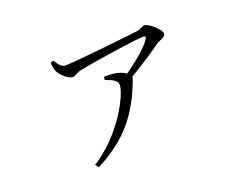

<svg xmlns="http://www.w3.org/2000/svg" viewBox="-93 -692 1186 929"><g transform="rotate(-20 500.0 -228.0)"><path d="M445 -330C477 -318 506 -307 506 -284C506 -232 411 -52 261 40L274 57C436 -25 517 -132 574 -287C576 -293 577 -297 577 -300C644 -338 711 -385 743 -408C760 -420 792 -424 792 -443C792 -465 736 -513 716 -513C702 -513 695 -502 677 -499C633 -493 342 -461 292 -461C270 -461 260 -478 244 -502L228 -498C229 -480 231 -465 238 -450C249 -426 285 -396 305 -396C323 -396 324 -407 353 -414C438 -431 652 -463 688 -463C704 -463 707 -459 697 -445C676 -413 616 -362 558 -322C545 -331 523 -341 497 -344C483 -345 469 -346 448 -346Z"/></g></svg>

Font: Noto Serif SC Light
Style: Regular
Weight: 300
Designer: Ryoko NISHIZUKA 西塚涼子 (kana & ideographs); Frank Grießhammer (Latin, Greek & Cyrillic); Wenlong ZHANG 张文龙 (bopomofo); San
Foundry: Adobe
Version: Version 2.001;hotconv 1.1.0;makeotfexe 2.6.0